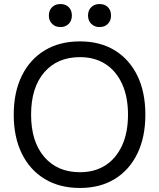

<svg xmlns="http://www.w3.org/2000/svg" viewBox="-20 -920 788 951"><path d="M376 -715Q476 -715 548.5 -670.5Q621 -626 660.5 -545Q700 -464 700 -352Q700 -241 660.5 -159.5Q621 -78 548.5 -33.5Q476 11 376 11Q275 11 201.5 -33.5Q128 -78 88 -159.5Q48 -241 48 -352Q48 -463 88 -544.5Q128 -626 201.5 -670.5Q275 -715 376 -715ZM376 -637Q264 -637 199 -561.5Q134 -486 134 -352Q134 -219 199 -143Q264 -67 376 -67Q449 -67 502 -101Q555 -135 584.5 -199Q614 -263 614 -352Q614 -441 584.5 -505Q555 -569 502 -603Q449 -637 376 -637ZM279 -900Q305 -900 320.5 -884.5Q336 -869 336 -843Q336 -818 320.5 -802Q305 -786 279 -786Q254 -786 238 -802Q222 -818 222 -843Q222 -869 238 -884.5Q254 -900 279 -900ZM473 -900Q499 -900 514.5 -884.5Q530 -869 530 -843Q530 -818 514.5 -802Q499 -786 473 -786Q448 -786 432 -802Q416 -818 416 -843Q416 -869 432 -884.5Q448 -900 473 -900Z"/></svg>

Font: Prodigy Sans
Style: Regular
Weight: 400
Designer: Wei Huang
Foundry: Wei Huang
Version: Version 1.003; ttfautohint (v1.8.3)